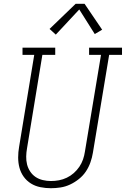

<svg xmlns="http://www.w3.org/2000/svg" viewBox="-20 -987 665 1015"><path d="M249 8Q221 8 193.5 2.5Q166 -3 143.5 -17Q121 -31 105.5 -52.5Q90 -74 83 -100Q76 -126 76 -154.5Q76 -183 81 -211L161 -697H99V-735H272V-697H204L123 -204Q119 -182 118.5 -160Q118 -138 123 -118Q128 -98 139.5 -80.5Q151 -63 168 -51.5Q185 -40 206.5 -35Q228 -30 249 -30Q271 -30 292 -34Q313 -38 333 -47.5Q353 -57 370 -72Q387 -87 399.5 -105.5Q412 -124 419 -144.5Q426 -165 429 -186L514 -697H451V-735H625V-697H557L471 -179Q467 -154 458 -128.5Q449 -103 434 -80.5Q419 -58 397 -40.5Q375 -23 350.5 -11.5Q326 0 300 4Q274 8 249 8ZM275 -804 242 -834 380 -967H427L520 -830L481 -807L399 -937Z"/></svg>

Font: Iosevka Curly Slab XLtExObl
Style: Regular
Weight: 200
Width: 7
Italic angle: -9°
Monospace: yes
Designer: Belleve Invis
Foundry: Belleve Invis
Version: Version 11.0.0; ttfautohint (v1.8.3)